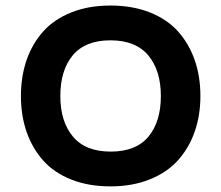

<svg xmlns="http://www.w3.org/2000/svg" viewBox="-20 -660 795 690"><path d="M558.1 -314.9Q558.1 -406.7 512.9 -460.9Q467.8 -515.1 377 -515.1Q286.1 -515.1 241.5 -461.2Q196.8 -407.2 196.8 -314.9Q196.8 -223.6 241.9 -169.4Q287.1 -115.2 377.9 -115.2Q468.8 -115.2 513.4 -168.9Q558.1 -222.7 558.1 -314.9ZM700.2 -314.9Q700.2 -245.6 679.7 -186.8Q659.2 -127.9 619.6 -84Q580.1 -40 517.8 -15.1Q455.6 9.8 377 9.8Q297.9 9.8 235.8 -14.9Q173.8 -39.6 134.8 -83.7Q95.7 -127.9 75.4 -186.5Q55.2 -245.1 55.2 -314.9Q55.2 -384.8 75.4 -443.6Q95.7 -502.4 134.8 -546.4Q173.8 -590.3 235.8 -615.2Q297.9 -640.1 377 -640.1Q456.1 -640.1 518.3 -615.5Q580.6 -590.8 619.9 -546.9Q659.2 -502.9 679.7 -444.1Q700.2 -385.3 700.2 -314.9Z"/></svg>

Font: Sinkin Sans 600 SemiBold
Style: Regular
Weight: 600
Designer: Keith Bates
Foundry: K-Type
Version: Sinkin Sans (version 1.0)  by Keith Bates   •   © 2014   www